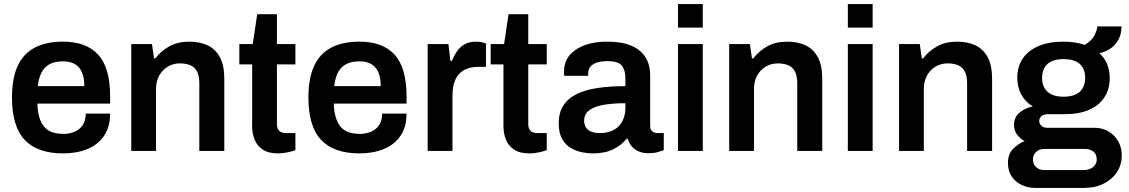

<svg xmlns="http://www.w3.org/2000/svg" viewBox="-20 -743 5555 945"><path d="M291 12Q164 12 101.5 -54.5Q39 -121 39 -263Q39 -358 67 -418.5Q95 -479 151 -508.5Q207 -538 291 -538Q405 -538 463.5 -473.5Q522 -409 522 -269V-233H164Q166 -159 195.5 -121.5Q225 -84 292 -84Q323 -84 348 -95Q373 -106 387.5 -128Q402 -150 402 -184H522Q522 -117 491.5 -73.5Q461 -30 409 -9Q357 12 291 12ZM166 -319H395Q395 -363 382 -390Q369 -417 346 -429Q323 -441 291 -441Q232 -441 202.5 -411Q173 -381 166 -319Z M626 0V-526H728L738 -456H745Q772 -492 813.5 -515Q855 -538 913 -538Q963 -538 1001.5 -520Q1040 -502 1062 -462Q1084 -422 1084 -355V0H961V-333Q961 -370 949.5 -391.5Q938 -413 916.5 -422Q895 -431 865 -431Q832 -431 805.5 -415Q779 -399 763.5 -371Q748 -343 748 -306V0Z M1349 12Q1300 12 1272 -7.5Q1244 -27 1232.5 -57.5Q1221 -88 1221 -120V-426H1158V-526H1224L1246 -673H1343V-526H1434V-426H1343V-132Q1343 -111 1354 -99.5Q1365 -88 1387 -88H1434V-4Q1419 2 1394.5 7Q1370 12 1349 12Z M1750 12Q1623 12 1560.5 -54.5Q1498 -121 1498 -263Q1498 -358 1526 -418.5Q1554 -479 1610 -508.5Q1666 -538 1750 -538Q1864 -538 1922.5 -473.5Q1981 -409 1981 -269V-233H1623Q1625 -159 1654.5 -121.5Q1684 -84 1751 -84Q1782 -84 1807 -95Q1832 -106 1846.5 -128Q1861 -150 1861 -184H1981Q1981 -117 1950.5 -73.5Q1920 -30 1868 -9Q1816 12 1750 12ZM1625 -319H1854Q1854 -363 1841 -390Q1828 -417 1805 -429Q1782 -441 1750 -441Q1691 -441 1661.5 -411Q1632 -381 1625 -319Z M2085 0V-526H2187L2197 -443H2204Q2214 -468 2228.5 -489.5Q2243 -511 2266 -524.5Q2289 -538 2322 -538Q2338 -538 2351.5 -535Q2365 -532 2372 -529V-414H2335Q2293 -414 2264.5 -398.5Q2236 -383 2221.5 -351.5Q2207 -320 2207 -271V0Z M2586 12Q2537 12 2509 -7.5Q2481 -27 2469.5 -57.5Q2458 -88 2458 -120V-426H2395V-526H2461L2483 -673H2580V-526H2671V-426H2580V-132Q2580 -111 2591 -99.5Q2602 -88 2624 -88H2671V-4Q2656 2 2631.5 7Q2607 12 2586 12Z M2896 12Q2874 12 2845.5 6.5Q2817 1 2790.5 -14Q2764 -29 2747 -58.5Q2730 -88 2730 -136Q2730 -190 2754 -225.5Q2778 -261 2821.5 -281.5Q2865 -302 2925.5 -310.5Q2986 -319 3058 -319V-362Q3058 -396 3041.5 -419Q3025 -442 2970 -442Q2933 -442 2912 -433Q2891 -424 2883 -411Q2875 -398 2875 -384V-370H2757Q2756 -375 2756 -380Q2756 -385 2756 -392Q2756 -460 2815 -499Q2874 -538 2969 -538Q3041 -538 3087.5 -518Q3134 -498 3157 -461Q3180 -424 3180 -371V-123Q3180 -104 3191 -96Q3202 -88 3215 -88H3247V-4Q3237 0 3218 5.5Q3199 11 3171 11Q3145 11 3124.5 2.5Q3104 -6 3090 -22Q3076 -38 3070 -60H3064Q3038 -28 2998 -8Q2958 12 2896 12ZM2933 -88Q2963 -88 2986.5 -97Q3010 -106 3025.5 -122Q3041 -138 3049.5 -161Q3058 -184 3058 -211V-235Q3003 -235 2956.5 -228Q2910 -221 2882.5 -202Q2855 -183 2855 -148Q2855 -120 2874.5 -104Q2894 -88 2933 -88Z M3317 -607V-723H3439V-607ZM3317 0V-526H3439V0Z M3569 0V-526H3671L3681 -456H3688Q3715 -492 3756.5 -515Q3798 -538 3856 -538Q3906 -538 3944.5 -520Q3983 -502 4005 -462Q4027 -422 4027 -355V0H3904V-333Q3904 -370 3892.5 -391.5Q3881 -413 3859.5 -422Q3838 -431 3808 -431Q3775 -431 3748.5 -415Q3722 -399 3706.5 -371Q3691 -343 3691 -306V0Z M4153 -607V-723H4275V-607ZM4153 0V-526H4275V0Z M4405 0V-526H4507L4517 -456H4524Q4551 -492 4592.5 -515Q4634 -538 4692 -538Q4742 -538 4780.5 -520Q4819 -502 4841 -462Q4863 -422 4863 -355V0H4740V-333Q4740 -370 4728.5 -391.5Q4717 -413 4695.5 -422Q4674 -431 4644 -431Q4611 -431 4584.5 -415Q4558 -399 4542.5 -371Q4527 -343 4527 -306V0Z M5076 182Q5041 182 5010 168Q4979 154 4960 126.5Q4941 99 4941 59Q4941 15 4966.5 -10.5Q4992 -36 5023 -49Q5000 -61 4985.5 -81Q4971 -101 4971 -129Q4971 -167 4999 -189.5Q5027 -212 5063 -219Q5026 -242 5006.5 -278Q4987 -314 4987 -360Q4987 -415 5013.5 -454.5Q5040 -494 5091 -516Q5142 -538 5214 -538Q5243 -538 5270 -534Q5297 -530 5319 -522Q5354 -543 5367 -569.5Q5380 -596 5381 -613H5500Q5500 -578 5486.5 -551Q5473 -524 5449 -506.5Q5425 -489 5391 -481Q5416 -459 5429 -428Q5442 -397 5442 -360Q5442 -305 5416.5 -265Q5391 -225 5341.5 -203Q5292 -181 5220 -181H5139Q5118 -181 5106.5 -172Q5095 -163 5095 -147Q5095 -134 5105.5 -124Q5116 -114 5135 -114H5365Q5424 -114 5462.5 -75.5Q5501 -37 5501 23Q5501 68 5477.5 104Q5454 140 5412 161Q5370 182 5314 182ZM5120 94H5313Q5332 94 5346.5 87.5Q5361 81 5369.5 69Q5378 57 5378 42Q5378 16 5361.5 3Q5345 -10 5321 -10H5120Q5096 -10 5080 4.5Q5064 19 5064 42Q5064 65 5079.5 79.5Q5095 94 5120 94ZM5215 -267Q5268 -267 5294.5 -291.5Q5321 -316 5321 -360Q5321 -404 5294.5 -428Q5268 -452 5215 -452Q5162 -452 5135.5 -428Q5109 -404 5109 -360Q5109 -316 5135.5 -291.5Q5162 -267 5215 -267Z"/></svg>

Font: Archivo Variable SemiBold
Style: Regular
Weight: 600
Designer: Hector Gatti
Foundry: Omnibus-Type
Version: Version 2.001